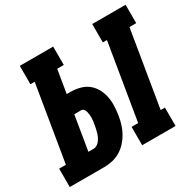

<svg xmlns="http://www.w3.org/2000/svg" viewBox="-173 -910 1105 1086"><g transform="rotate(-30 379.5 -367.5)"><path d="M458 0V-120H501L583 -615H556V-735H774V-615H730L648 -120H676V0ZM-15 0V-120H29L111 -615H83V-735H301V-615H258L233 -464H257Q288 -464 317.5 -456.5Q347 -449 369.5 -431.5Q392 -414 406.5 -388.5Q421 -363 427 -334Q433 -305 432 -274Q431 -243 426 -212Q422 -186 414 -159.5Q406 -133 392.5 -108.5Q379 -84 359.5 -62.5Q340 -41 315.5 -26.5Q291 -12 264 -6Q237 0 211 0ZM176 -120H211Q222 -120 232.5 -126.5Q243 -133 250.5 -143Q258 -153 263 -163.5Q268 -174 271.5 -185.5Q275 -197 277.5 -208.5Q280 -220 282 -231Q284 -242 285.5 -253Q287 -264 287.5 -275Q288 -286 287 -296.5Q286 -307 283.5 -317Q281 -327 274.5 -335.5Q268 -344 257 -344H213Z"/></g></svg>

Font: Iosevka Etoile Heavy Oblique
Style: Regular
Weight: 900
Italic angle: -9°
Designer: Belleve Invis
Foundry: Belleve Invis
Version: Version 15.5.2; ttfautohint (v1.8.4)